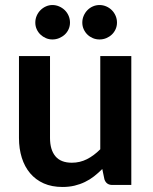

<svg xmlns="http://www.w3.org/2000/svg" viewBox="-20 -736 608 764"><path d="M179 -513V-187Q179 -140 200.5 -114.2Q222 -88.5 266 -88.5Q298 -88.5 325.8 -102.5Q353.5 -116.5 379 -142V-513H502.5V0H427Q403 0 395.5 -22.5L387 -63.5Q371 -47.5 354 -34.2Q337 -21 317.8 -11.8Q298.5 -2.5 276.5 2.8Q254.5 8 228.5 8Q186.5 8 154.2 -6.2Q122 -20.5 100 -46.5Q78 -72.5 66.8 -108.2Q55.5 -144 55.5 -187V-513ZM258.5 -646Q258.5 -632 253 -619.8Q247.5 -607.5 237.8 -598.5Q228 -589.5 215.2 -584.2Q202.5 -579 188.5 -579Q175 -579 162.8 -584.2Q150.5 -589.5 141 -598.5Q131.5 -607.5 126 -619.8Q120.5 -632 120.5 -646Q120.5 -660.5 126 -673.2Q131.5 -686 141 -695.5Q150.5 -705 162.8 -710.5Q175 -716 188.5 -716Q202.5 -716 215.2 -710.5Q228 -705 237.8 -695.5Q247.5 -686 253 -673.2Q258.5 -660.5 258.5 -646ZM445.5 -646Q445.5 -632 440 -619.8Q434.5 -607.5 425 -598.5Q415.5 -589.5 402.8 -584.2Q390 -579 376 -579Q362 -579 349.5 -584.2Q337 -589.5 327.8 -598.5Q318.5 -607.5 313 -619.8Q307.5 -632 307.5 -646Q307.5 -660.5 313 -673.2Q318.5 -686 327.8 -695.5Q337 -705 349.5 -710.5Q362 -716 376 -716Q390 -716 402.8 -710.5Q415.5 -705 425 -695.5Q434.5 -686 440 -673.2Q445.5 -660.5 445.5 -646Z"/></svg>

Font: Lato TR
Style: Bold
Weight: 700
Designer: Lukasz Dziedzic
Foundry: tyPoland Lukasz Dziedzic
Version: Version 1.104 2013